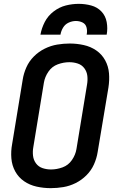

<svg xmlns="http://www.w3.org/2000/svg" viewBox="-20 -969 616 997"><path d="M243 8Q276 8 309 2.5Q342 -3 373 -18.5Q404 -34 429 -59Q454 -84 468 -115.5Q482 -147 487 -179L543 -514Q549 -552 546 -588.5Q543 -625 526 -656Q509 -687 480 -707Q451 -727 415 -735Q379 -743 342 -743Q310 -743 277 -737.5Q244 -732 212.5 -716.5Q181 -701 156 -676Q131 -651 117 -619.5Q103 -588 98 -556L43 -221Q36 -184 39 -147Q42 -110 59 -79Q76 -48 105 -28Q134 -8 170 0Q206 8 243 8ZM245 -89Q222 -89 201 -96Q180 -103 167 -120.5Q154 -138 151.5 -160.5Q149 -183 153 -205L208 -540Q213 -570 231.5 -597Q250 -624 280 -635Q310 -646 340 -646Q363 -646 384 -639Q405 -632 418 -614.5Q431 -597 433.5 -575Q436 -553 432 -530L377 -195Q372 -165 353.5 -138Q335 -111 305 -100Q275 -89 245 -89ZM190 -789H294Q297 -808 307.5 -825.5Q318 -843 336.5 -851.5Q355 -860 374 -860Q393 -860 409 -852Q425 -844 429.5 -826Q434 -808 430 -789H534Q540 -822 534 -854.5Q528 -887 506.5 -909.5Q485 -932 453.5 -940.5Q422 -949 389 -949Q355 -949 321.5 -940.5Q288 -932 258.5 -909.5Q229 -887 212.5 -855Q196 -823 190 -789Z"/></svg>

Font: Iosevka Sparkle Semibold
Style: Italic
Weight: 600
Italic angle: -9°
Designer: Belleve Invis
Foundry: Belleve Invis
Version: Version 4.5.0; ttfautohint (v1.8.3)